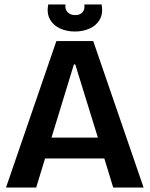

<svg xmlns="http://www.w3.org/2000/svg" viewBox="-20 -845 674 865"><path d="M7 0 234 -660H400L627 0H490L450 -131H183L143 0ZM313 -555 212 -225H421L319 -555ZM197 -825H275Q272 -803 284.5 -790Q297 -777 319 -777Q340 -777 351.5 -789.5Q363 -802 360 -825H438Q445 -784 429.5 -757Q414 -730 384 -716.5Q354 -703 317 -703Q281 -703 251 -716.5Q221 -730 205.5 -757Q190 -784 197 -825Z"/></svg>

Font: Bricolage Grotesque 96pt SemiBold
Style: Regular
Weight: 600
Designer: Mathieu Triay
Foundry: Atelier Triay
Version: Version 1.001; ttfautohint (v1.8.4.7-5d5b);gftools[0.9.33.de